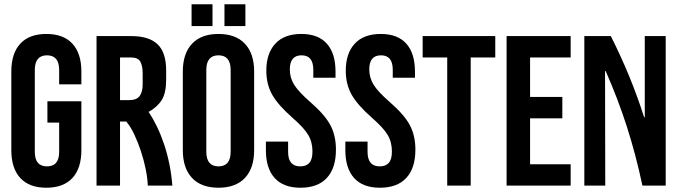

<svg xmlns="http://www.w3.org/2000/svg" viewBox="-20 -869 3171 899"><path d="M197 10Q117 10 75 -35.5Q33 -81 33 -166V-534Q33 -619 75 -664.5Q117 -710 197 -710Q277 -710 319 -664.5Q361 -619 361 -534V-474H257V-541Q257 -610 200 -610Q143 -610 143 -541V-158Q143 -90 200 -90Q257 -90 257 -158V-295H202V-395H361V-166Q361 -81 319 -35.5Q277 10 197 10Z M582 -400Q620 -400 634 -419.5Q648 -439 648 -474V-528Q648 -559 637.5 -579.5Q627 -600 592 -600H542V-400ZM432 -700H595Q678 -700 718 -661.5Q758 -623 758 -539V-496Q758 -434 737.5 -401Q717 -368 676 -345Q696 -315 714.5 -277Q733 -239 748 -194.5Q763 -150 773 -101Q783 -52 787 0H672Q671 -33 662.5 -75.5Q654 -118 640 -160.5Q626 -203 608.5 -240Q591 -277 571 -300H542V0H432Z M1003 10Q922 10 879 -36Q836 -82 836 -166V-534Q836 -618 879 -664Q922 -710 1003 -710Q1084 -710 1127 -664Q1170 -618 1170 -534V-166Q1170 -82 1127 -36Q1084 10 1003 10ZM1003 -90Q1060 -90 1060 -159V-541Q1060 -610 1003 -610Q946 -610 946 -541V-159Q946 -90 1003 -90ZM877 -849H975V-747H877ZM1031 -849H1129V-747H1031Z M1387 10Q1307 10 1266 -35.5Q1225 -81 1225 -166V-206H1329V-158Q1329 -90 1386 -90Q1414 -90 1428.5 -106.5Q1443 -123 1443 -160Q1443 -204 1423 -237.5Q1403 -271 1349 -318Q1281 -378 1254 -426.5Q1227 -475 1227 -538Q1227 -619 1269 -664.5Q1311 -710 1391 -710Q1470 -710 1510.5 -664.5Q1551 -619 1551 -534V-505H1447V-541Q1447 -577 1433 -593.5Q1419 -610 1392 -610Q1337 -610 1337 -544Q1337 -505 1357.5 -472Q1378 -439 1432 -392Q1501 -332 1527 -283Q1553 -234 1553 -168Q1553 -82 1510.5 -36Q1468 10 1387 10Z M1759 10Q1679 10 1638 -35.5Q1597 -81 1597 -166V-206H1701V-158Q1701 -90 1758 -90Q1786 -90 1800.5 -106.5Q1815 -123 1815 -160Q1815 -204 1795 -237.5Q1775 -271 1721 -318Q1653 -378 1626 -426.5Q1599 -475 1599 -538Q1599 -619 1641 -664.5Q1683 -710 1763 -710Q1842 -710 1882.5 -664.5Q1923 -619 1923 -534V-505H1819V-541Q1819 -577 1805 -593.5Q1791 -610 1764 -610Q1709 -610 1709 -544Q1709 -505 1729.5 -472Q1750 -439 1804 -392Q1873 -332 1899 -283Q1925 -234 1925 -168Q1925 -82 1882.5 -36Q1840 10 1759 10Z M2074 -600H1959V-700H2299V-600H2184V0H2074Z M2352 -700H2652V-600H2462V-415H2613V-315H2462V-100H2652V0H2352Z M2716 -700H2840Q2887 -607 2925.5 -513.5Q2964 -420 2996 -320H2999V-700H3097V0H2988Q2972 -75 2954 -143Q2936 -211 2915 -276.5Q2894 -342 2869.5 -406Q2845 -470 2816 -536H2813L2814 0H2716Z"/></svg>

Font: Booming Bebas 2
Style: Regular
Weight: 400
Designer: Ryoichi Tsunekawa
Foundry: Ryoichi Tsunekawa
Version: Version 2.000